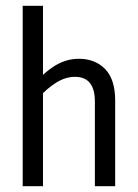

<svg xmlns="http://www.w3.org/2000/svg" viewBox="-20 -645 478 665"><path d="M58.6 -625H128.9V0H58.6ZM239.3 -378.9Q207 -378.9 174.8 -358.9Q142.6 -338.9 114.3 -306.6L83 -334Q117.2 -380.9 160.6 -411.1Q204.1 -441.4 252.9 -441.4Q309.6 -441.4 344.2 -405.8Q378.9 -370.1 378.9 -296.9V0H308.6V-293.9Q308.6 -335.9 291.5 -357.4Q274.4 -378.9 239.3 -378.9Z"/></svg>

Font: Sudo Var
Style: Regular
Weight: 400
Monospace: yes
Designer: Jens Kutilek
Foundry: Jens Kutilek
Version: Version 0.065;FEAKit 1.0